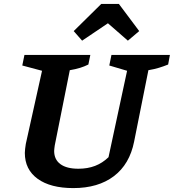

<svg xmlns="http://www.w3.org/2000/svg" viewBox="-20 -950 889 982"><path d="M355 12Q238 12 172.5 -35.5Q107 -83 107 -168Q107 -178 108.5 -189Q110 -200 112 -214L195 -588L94 -615L105 -669H442L432 -620Q412 -610 389.5 -603Q367 -596 337 -591L260 -206Q259 -197 258 -190.5Q257 -184 257 -178Q257 -134 289 -110.5Q321 -87 381 -87Q428 -87 466 -101.5Q504 -116 535 -146L630 -588L539 -615L550 -669H849L840 -620Q818 -611 793.5 -603.5Q769 -596 739 -591L666 -226Q643 -110 562.5 -49Q482 12 355 12ZM588 -930 692 -791 634 -742 532 -831 400 -742 357 -791 498 -930Z"/></svg>

Font: Piazzolla Thin ExtraBold
Style: Italic
Weight: 800
Italic angle: -11.3°
Version: Version 2.005